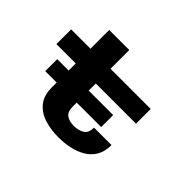

<svg xmlns="http://www.w3.org/2000/svg" viewBox="-137 -898 1148 1148"><g transform="rotate(45 437.5 -323.5)"><path d="M117 -214V-315.5H213.5V-375.5H50V-500H213.5V-658.5H383V-500H723V-375.5H383V-315.5H590V-214H383V-181.5Q383 -136.5 406.8 -119.8Q430.5 -103 468.5 -103Q507 -103 534.5 -119Q562 -135 562 -181.5H710Q710 -126.5 688 -89.5Q666 -52.5 629 -30.8Q592 -9 546 0.8Q500 10.5 452.5 10.5Q389 10.5 334.5 -6.5Q280 -23.5 246.8 -63.8Q213.5 -104 213.5 -174.5V-214Z"/></g></svg>

Font: Trispace SemiExpanded
Style: Bold
Weight: 700
Width: 6
Designer: Tyler Finck
Foundry: Etcetera Type Company
Version: Version 1.210; ttfautohint (v1.8.3)